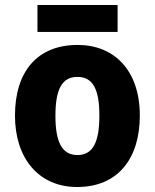

<svg xmlns="http://www.w3.org/2000/svg" viewBox="-20 -739 620 769"><path d="M451 -719H130V-611H451ZM540 -276C540 -458 437 -559 291 -559C128 -559 40 -451 40 -276C40 -105 135 10 289 10C454 10 540 -106 540 -276ZM202 -275C202 -381 228 -431 290 -431C353 -431 378 -380 378 -276C378 -171 353 -118 290 -118C228 -118 202 -171 202 -275Z"/></svg>

Font: Noto Sans Gujarati UI SemiCondensed ExtraBold
Style: Regular
Weight: 800
Width: 4
Designer: Jelle Bosma - Monotype Design Team, Universal Thirst
Foundry: Monotype Imaging Inc.
Version: Version 2.106